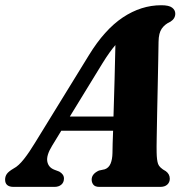

<svg xmlns="http://www.w3.org/2000/svg" viewBox="-55 -732 734 752"><path d="M149 -161Q126 -123.5 130.2 -99.8Q134.5 -76 158.5 -67L177 -60Q195.5 -49.5 195.5 -33Q195.5 -17.5 185.2 -8.8Q175 0 158 0H-1.5Q-35 0 -35 -28.5Q-35 -41 -28.2 -50.8Q-21.5 -60.5 -1 -72.5Q17.5 -82 38.8 -109Q60 -136 82 -172.5L293 -515.5Q354.5 -616 426.2 -663.8Q498 -711.5 576.5 -711.5Q607 -711.5 619.2 -702Q631.5 -692.5 631.5 -678.5Q631.5 -659 612.5 -647Q591 -637.5 578.8 -620.2Q566.5 -603 566 -568.5Q565.5 -543 564.8 -497.2Q564 -451.5 562.8 -397Q561.5 -342.5 560.5 -289.2Q559.5 -236 558.8 -194.5Q558 -153 558.5 -135Q559 -104.5 564.2 -89.8Q569.5 -75 594.5 -61.5Q610 -50 610 -32Q610 -18 600.2 -9Q590.5 0 572.5 0H334.5Q317.5 0 310.8 -8.5Q304 -17 304 -28.5Q304 -51 332.5 -64L355.5 -69Q371 -74.5 378 -91Q385 -107.5 385.5 -132.5Q385.5 -147.5 386.2 -170Q387 -192.5 388 -220H185ZM345 -482 218.5 -275.5H389.5Q391.5 -345 393.8 -421.8Q396 -498.5 397 -555.5Q386.5 -543.5 373.8 -525.8Q361 -508 345 -482Z"/></svg>

Font: Fraunces 72pt S050
Style: Bold Italic
Weight: 700
Italic angle: -16°
Version: Version 1.000; ttfautohint (v1.8.3)